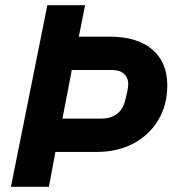

<svg xmlns="http://www.w3.org/2000/svg" viewBox="-20 -718 674 738"><path d="M168 0H22L162 -698H307L283 -577H403Q507 -577 565 -528Q623 -479 623 -390Q623 -314 588 -256Q553 -198 492 -166Q431 -134 352 -134H193ZM256 -449 220 -262H370Q404 -262 428.5 -279.5Q453 -297 461 -332Q466 -351 468.5 -362.5Q471 -374 472 -382Q473 -390 473 -395Q473 -418 457.5 -433.5Q442 -449 408 -449Z"/></svg>

Font: IBM Plex Sans Var
Style: Italic
Weight: 400
Italic angle: -11.31°
Designer: Mike Abbink, Paul van der Laan, Pieter van Rosmalen
Foundry: Bold Monday
Version: Version 1.001